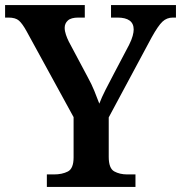

<svg xmlns="http://www.w3.org/2000/svg" viewBox="-22 -734 711 754"><path d="M162 0V-49H190Q222 -49 244.5 -60.5Q267 -72 267 -116V-274L82 -612Q66 -641 52.5 -653Q39 -665 11 -665H-2V-714H311V-665H286Q257 -665 244.5 -653.5Q232 -642 232 -625Q232 -612 237 -597.5Q242 -583 248 -571L322 -432Q338 -403 348.5 -377Q359 -351 368 -327Q377 -351 392.5 -381.5Q408 -412 425 -444L485 -558Q495 -578 499 -593Q503 -608 503 -618Q503 -665 439 -665H414V-714H669V-665H657Q633 -665 616 -649Q599 -633 574 -588L405 -273V-118Q405 -73 426.5 -61Q448 -49 478 -49H510V0Z"/></svg>

Font: Noto Serif Telugu SemiBold
Style: Regular
Weight: 600
Designer: Jelle Bosma - Monotype Design Team
Foundry: Monotype Imaging Inc.
Version: Version 2.005; ttfautohint (v1.8.4.7-5d5b)